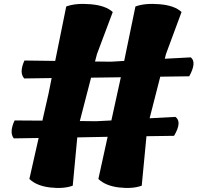

<svg xmlns="http://www.w3.org/2000/svg" viewBox="-20 -908 1002 974"><path d="M940 -521 793 -519 739 -308 870 -315Q905 -290 863 -219L723 -217L699 34Q652 51 584 43Q516 35 479 0L526 -214L372 -211L349 34Q302 51 234 43Q166 35 129 0L176 -208L50 -206Q26 -236 54 -297L195 -296L226 -432L242 -512L103 -510Q76 -539 104 -601L260 -599L316 -875Q364 -893 440 -886.5Q516 -880 552 -847L472 -634L462 -596L543 -595L610 -599L667 -875Q715 -893 790.5 -886.5Q866 -880 901 -847L822 -634L816 -610L948 -617Q979 -592 940 -521ZM545 -297 593 -516 442 -514 385 -294 467 -293Z"/></svg>

Font: Tillana ExtraBold
Style: Regular
Weight: 800
Designer: Lipi Raval (Devanagari, Latin), Jonny Pinhorn (Latin)
Foundry: Indian Type Foundry
Version: Version 2.003;PS 1.0;hotconv 1.0.79;makeotf.lib2.5.61930; tt